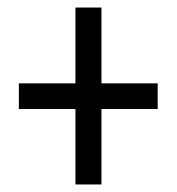

<svg xmlns="http://www.w3.org/2000/svg" viewBox="-20 -581 469 509"><path d="M180 -292V-92H249V-292H398V-360H249V-561H180V-360H30V-292Z"/></svg>

Font: Noto Sans Telugu ExtraCondensed
Style: Regular
Weight: 400
Width: 2
Designer: Jelle Bosma - Monotype Design Team
Foundry: Monotype Imaging Inc.
Version: Version 2.005